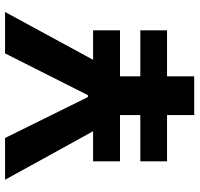

<svg xmlns="http://www.w3.org/2000/svg" viewBox="-34 -734 769 740"><g transform="rotate(-90 350.0 -364.5)"><path d="M275.9 -104.7H97.7V-207.7H275.9V-286H97.7V-389.7H213.7L26.7 -729H187.7L345.4 -409.6H352.7L513.7 -729H673.3L489 -389.7H602.7V-286H425.4V-207.7H602.7V-104.7H425.4V0H275.9Z"/></g></svg>

Font: Mona Sans VF XLt
Style: Regular
Weight: 200
Designer: Deni Anggara
Foundry: GitHub
Version: Version 2.000;Glyphs 3.2.3 (3260)